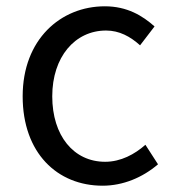

<svg xmlns="http://www.w3.org/2000/svg" viewBox="-20 -577 550 610"><path d="M306 13C371 13 433 -13 482 -55L442 -117C408 -87 364 -63 314 -63C214 -63 146 -146 146 -271C146 -396 218 -480 317 -480C359 -480 394 -461 425 -433L471 -493C433 -527 384 -557 313 -557C173 -557 52 -452 52 -271C52 -91 162 13 306 13Z"/></svg>

Font: Noto Sans Mono CJK HK
Style: Regular
Weight: 400
Designer: Ryoko NISHIZUKA 西塚涼子 (kana, bopomofo & ideographs); Paul D. Hunt (Latin, Greek & Cyrillic); Sandoll Communications 산돌커뮤니
Foundry: Adobe
Version: Version 2.004;hotconv 1.0.118;makeotfexe 2.5.65603